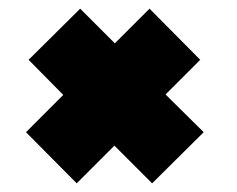

<svg xmlns="http://www.w3.org/2000/svg" viewBox="-20 -496 546 443"><path d="M450 -191 331 -73 244 -160 157 -73 40 -191 126 -277 46 -358 165 -476 245 -396 325 -476 442 -358 362 -278Z"/></svg>

Font: Raleway Thin Black
Style: Italic
Weight: 900
Italic angle: -12°
Version: Version 4.026